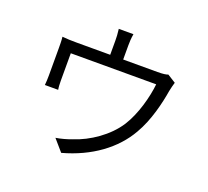

<svg xmlns="http://www.w3.org/2000/svg" viewBox="-139 -972 1278 1181"><g transform="rotate(20 500.0 -382.0)"><path d="M828 -641C815 -636 796 -633 759 -633H535V-726C535 -747 536 -770 541 -801H445C449 -770 450 -747 450 -726V-633H229C194 -633 165 -634 136 -637C139 -615 139 -581 139 -560V-384C139 -365 138 -338 136 -321H223C220 -336 219 -362 219 -380V-559H778C769 -473 737 -352 683 -267C622 -172 512 -98 412 -66C380 -54 342 -43 308 -38L373 37C556 -13 694 -115 769 -247C825 -342 854 -467 867 -547C871 -566 877 -592 882 -607Z"/></g></svg>

Font: Source Han Sans KR Regular
Style: Regular
Weight: 400
Designer: Ryoko NISHIZUKA (kana & ideographs); Paul D. Hunt (Latin, Greek & Cyrillic); Wenlong ZHANG (bopomofo); Sandoll Communica
Foundry: Adobe Systems Incorporated
Version: Version 1.004;PS 1.004;hotconv 1.0.82;makeotf.lib2.5.63406